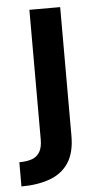

<svg xmlns="http://www.w3.org/2000/svg" viewBox="-51 -532 394 758"><g transform="rotate(-5 145.5 -153.0)"><path d="M3 193V97Q35 97 55 89Q75 81 85 63Q95 45 95 16V-499H217V11Q217 78 190.5 118Q164 158 115.5 175.5Q67 193 3 193Z"/></g></svg>

Font: Maven Pro SemiBold
Style: Regular
Weight: 600
Designer: Joe Prince
Foundry: Joe Prince
Version: Version 2.103